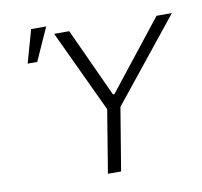

<svg xmlns="http://www.w3.org/2000/svg" viewBox="-84 -859 998 949"><g transform="rotate(-10 415.5 -385.0)"><path d="M240.4 -727.3H316.1L474.8 -382.1H481.9L754.3 -727.3H831.3L500.4 -315L448.2 0H382.1L433.9 -315ZM85.9 -605.1 132.5 -770.2H208.1L133.9 -605.1Z"/></g></svg>

Font: Inter Light  BETA
Style: Italic
Weight: 300
Italic angle: 9.39999°
Designer: Rasmus Andersson
Foundry: rsms
Version: Version 3.011;git-f93a4a705